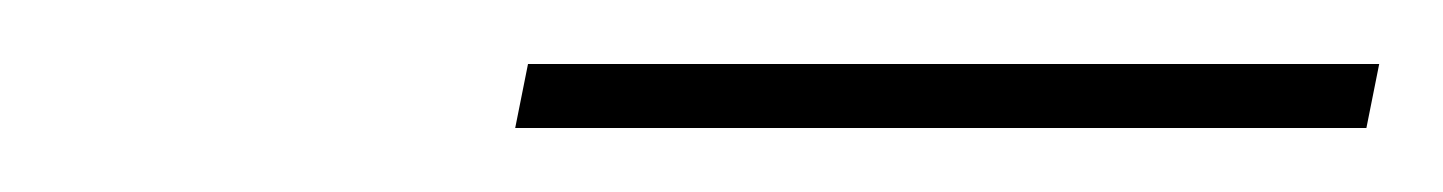

<svg xmlns="http://www.w3.org/2000/svg" viewBox="-20 -726 451 60"><path d="M141 -686 145 -706H411L407 -686Z"/></svg>

Font: Raleway Thin
Style: Italic
Weight: 100
Italic angle: -12°
Designer: Matt McInerney, Pablo Impallari, Rodrigo Fuenzalida
Foundry: Matt McInerney, Pablo Impallari, Rodrigo Fuenzalida
Version: Version 4.026